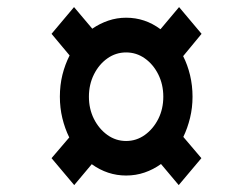

<svg xmlns="http://www.w3.org/2000/svg" viewBox="-20 -635 643 542"><path d="M189.5 -112.5 125.5 -188.5 175.5 -247Q163 -272.5 156 -301.5Q149 -330.5 149 -362Q149 -394.5 156.2 -423.8Q163.5 -453 176.5 -478.5L125.5 -539.5L189 -615L240.5 -554Q261.5 -568.5 285.8 -576.8Q310 -585 336 -585Q389.5 -585 433 -552.5L485.5 -615L549 -539.5L497 -476.5Q509.5 -452 516.5 -422.8Q523.5 -393.5 523.5 -362Q523.5 -331 516.5 -302.2Q509.5 -273.5 497.5 -248.5L548.5 -188.5L484.5 -112.5L434.5 -172Q413 -156.5 388.2 -148Q363.5 -139.5 336 -139.5Q283.5 -139.5 239 -171.5ZM336 -237Q365 -237 388.8 -254Q412.5 -271 426.8 -299.2Q441 -327.5 441 -362Q441 -396.5 426.8 -425Q412.5 -453.5 388.8 -470.2Q365 -487 336 -487Q307 -487 283.2 -470.2Q259.5 -453.5 245.2 -425Q231 -396.5 231 -362Q231 -327.5 245.2 -299.2Q259.5 -271 283.2 -254Q307 -237 336 -237Z"/></svg>

Font: Libre Caslon Condensed
Style: Italic
Weight: 400
Italic angle: -22.583°
Designer: Pablo Impallari, Rodrigo Fuenzalida, Katja Schimmel, Ertekin Erdin
Foundry: Pablo Impallari, Rodrigo Fuenzalida
Version: Version 2.000;gftools[0.9.33]